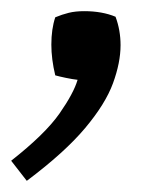

<svg xmlns="http://www.w3.org/2000/svg" viewBox="-23 -504 259 344"><path d="M-3 -216Q58 -264 83.5 -300.5Q109 -337 116 -361Q107 -362 95 -364.5Q83 -367 76 -369Q69 -398 69 -424Q69 -452 76 -473Q88 -478 100 -481Q112 -484 128 -484Q160 -484 184 -474Q193 -450 193 -423Q193 -392 179.5 -355Q166 -318 129.5 -274.5Q93 -231 25 -180Z"/></svg>

Font: Ruwudu Medium
Style: Regular
Weight: 500
Designer: Becca Hirsbrunner Spalinger
Foundry: SIL International
Version: Version 3.000